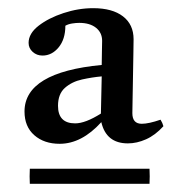

<svg xmlns="http://www.w3.org/2000/svg" viewBox="-20 -650 430 470"><path d="M293 -299Q240 -299 228 -351Q180 -298 126 -298Q88 -298 64 -319Q40 -340 40 -377Q40 -473 229 -491Q229 -507 229.5 -523.5Q230 -540 230 -550Q230 -570 215 -582Q200 -594 174 -594Q166 -594 156.5 -592.5Q147 -591 140 -587Q140 -554 123.5 -534Q107 -514 84 -514Q70 -514 60 -523Q50 -532 50 -545Q50 -568 74.5 -587Q99 -606 135.5 -618Q172 -630 208 -630Q255 -630 281 -610Q307 -590 307 -554Q307 -545 306.5 -518.5Q306 -492 305.5 -460Q305 -428 304.5 -403Q304 -378 304 -373Q304 -347 327 -347Q344 -347 373 -357Q378 -349 380 -341Q360 -319 337.5 -309Q315 -299 293 -299ZM346 -200H53Q52 -218 53 -237H346Q347 -218 346 -200ZM227 -372 229 -463Q206 -461 181 -455.5Q156 -450 139 -435Q122 -420 122 -391Q122 -348 164 -348Q189 -348 227 -372Z"/></svg>

Font: Tiro Telugu
Style: Regular
Weight: 400
Designer: Telugu: John Hudson & Fiona Ross. Latin: John Hudson.
Foundry: Tiro Typeworks Ltd.
Version: Version 1.52